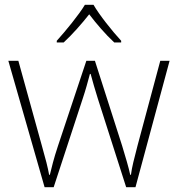

<svg xmlns="http://www.w3.org/2000/svg" viewBox="-20 -784 746 805"><path d="M372 -764H336C311 -722 255 -654 218 -613V-606H247C284 -640 324 -686 354 -724C383 -686 422 -640 459 -606H488V-613C451 -653 396 -722 372 -764ZM390 -371 509 1H548L691 -529H652L557 -175C542 -117 533 -83 529 -51H526C519 -84 507 -123 492 -173L378 -529H342L223 -172C204 -115 197 -83 189 -51H186C180 -84 172 -115 155 -175L57 -529H15L167 1H205L327 -371C339 -407 348 -440 357 -474H360C369 -440 378 -410 390 -371Z"/></svg>

Font: Noto Sans Sinhala UI ExtraLight
Style: Regular
Weight: 200
Designer: Jelle Bosma - Monotype Design Team
Foundry: Monotype Imaging Inc.
Version: Version 2.006